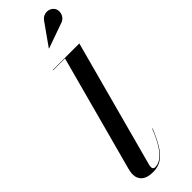

<svg xmlns="http://www.w3.org/2000/svg" viewBox="-329 -1000 1019 1019"><g transform="rotate(-45 180.0 -490.5)"><path d="M110.5 10Q66 10 44.8 -8.5Q23.5 -27 23.5 -57Q23.5 -70 25.8 -80.8Q28 -91.5 30 -98.5L205 -747.5H115.5V-750H315L121.5 -32.5Q120.5 -28.5 120 -24.2Q119.5 -20 119.5 -17Q119.5 -0.5 136 -0.5Q157 -0.5 178.2 -14.5Q199.5 -28.5 222 -62.5Q244.5 -96.5 269 -157L271.5 -156.5Q248.5 -100.5 225.8 -63.5Q203 -26.5 175.5 -8.2Q148 10 110.5 10ZM183 -844.5 182 -846 268 -967.5Q278 -981 290.2 -986.5Q302.5 -992 314.8 -991.2Q327 -990.5 337.2 -984.8Q347.5 -979 353 -970.5Q361.5 -957.5 360.2 -941.2Q359 -925 349 -911.8Q339 -898.5 321 -893.5Z"/></g></svg>

Font: Bodoni Moda 72pt SemiBold
Style: Italic
Weight: 600
Italic angle: -13°
Designer: Owen Earl
Foundry: indestructible type
Version: Version 2.004